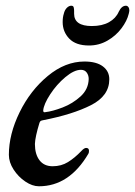

<svg xmlns="http://www.w3.org/2000/svg" viewBox="-20 -636 472 671"><path d="M11 -95Q11 -167 48.5 -243.5Q86 -320 147 -370.5Q208 -421 275 -421Q317 -421 339.5 -404Q362 -387 362 -359Q362 -301 298 -268.5Q234 -236 131 -216Q125 -215 122.5 -213.5Q120 -212 118 -207Q103 -158 102 -133Q102 -97 118 -76Q134 -55 164 -55Q194 -55 217.5 -69.5Q241 -84 264 -108Q274 -119 281 -119Q291 -119 291 -109Q291 -102 289 -99Q222 15 116 15Q93 15 68.5 -1.5Q44 -18 27.5 -43.5Q11 -69 11 -95ZM290 -360Q290 -373 283 -382.5Q276 -392 263 -392Q239 -392 208.5 -366.5Q178 -341 155.5 -306.5Q133 -272 131 -250Q131 -242 138 -244Q164 -247 199 -260.5Q234 -274 261.5 -299Q289 -324 290 -360ZM199 -559Q199 -576 203 -588Q206 -601 213.5 -608.5Q221 -616 229 -616Q236 -616 237.5 -610.5Q239 -605 239 -598Q239 -591 239 -588Q239 -545 301 -545Q337 -545 361 -558.5Q385 -572 395 -595Q405 -616 420 -616Q425 -616 428.5 -611.5Q432 -607 432 -600Q432 -596 430 -588Q424 -563 404.5 -537Q385 -511 355.5 -494Q326 -477 291 -477Q245 -477 222 -501Q199 -525 199 -559Z"/></svg>

Font: EB Garamond Medium
Style: Italic
Weight: 500
Italic angle: -17.2°
Designer: Georg Duffner and Octavio Pardo
Foundry: Georg Duffner
Version: Version 1.000